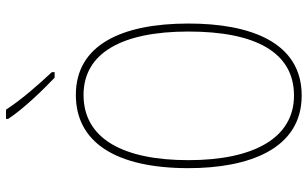

<svg xmlns="http://www.w3.org/2000/svg" viewBox="-208 -782 1001 624"><g transform="rotate(-90 292.0 -470.5)"><path d="M247 -951H217V-944C250 -894 309 -833 351 -793H369V-802C328 -846 281 -899 247 -951ZM527 -358C527 -576 457 -724 295 -724C141 -724 57 -594 57 -358C57 -164 118 10 293 10C467 10 527 -158 527 -358ZM83 -358C83 -569 152 -699 295 -699C430 -699 501 -576 501 -358C501 -141 434 -15 293 -15C155 -15 83 -146 83 -358Z"/></g></svg>

Font: Noto Sans Myanmar UI Condensed Thin
Style: Regular
Weight: 100
Width: 3
Designer: Monotype Design Team
Foundry: Monotype Imaging Inc.
Version: Version 2.103